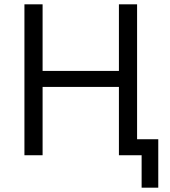

<svg xmlns="http://www.w3.org/2000/svg" viewBox="-20 -718 784 888"><path d="M635 0V150H712V-74H614V-698H530V-390H177V-698H93V0H177V-316H530V0Z"/></svg>

Font: Braiins Sans
Style: Regular
Weight: 400
Designer: Mike Abbink, Paul van der Laan, Pieter van Rosmalen, Jiri Chlebus, Lubos Buracinsky
Foundry: Bold Monday, Sudetype
Version: Version 1.000;hotconv 1.0.109;makeotfexe 2.5.65596